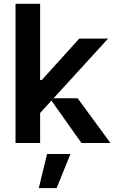

<svg xmlns="http://www.w3.org/2000/svg" viewBox="-20 -747 599 1003"><path d="M183.9 -150.6 177.6 -328.8H198.2L394.2 -545.5H544.7ZM61.1 0V-727.3H189.6V0ZM405.5 0 240.1 -233.7H385.7L556.8 0ZM182.5 235.8 225.9 57.5H348L275.6 235.8Z"/></svg>

Font: Riot Sans
Style: Regular
Weight: 400
Designer: Rasmus Andersson
Foundry: rsms
Version: Version 3.005